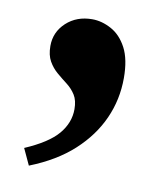

<svg xmlns="http://www.w3.org/2000/svg" viewBox="-54 -214 385 464"><g transform="rotate(10 139.0 17.5)"><path d="M46.9 205.1 28.3 165Q85 140.6 108.4 112.8Q131.8 85 131.8 51.8Q131.8 30.3 123.5 17.1Q115.2 3.9 102.5 -5.9Q89.8 -15.6 77.1 -26.4Q64.5 -37.1 56.2 -51.8Q47.9 -66.4 47.9 -88.9Q47.9 -123 73.2 -146.5Q98.6 -169.9 136.7 -169.9Q160.2 -169.9 183.6 -157.2Q207 -144.5 221.7 -116.7Q236.3 -88.9 236.3 -43Q236.3 9.8 215.3 56.6Q194.3 103.5 152.8 141.6Q111.3 179.7 46.9 205.1Z"/></g></svg>

Font: Crimson Pro
Style: Bold
Weight: 700
Designer: Jacques Le Bailly
Foundry: Baron von Fonthausen
Version: Version 1.003